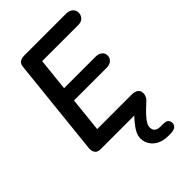

<svg xmlns="http://www.w3.org/2000/svg" viewBox="-371 -1143 1603 1603"><g transform="rotate(-45 430.5 -341.0)"><path d="M142 0Q107 0 92.2 -22.2Q77.5 -44.5 81 -76.5L172 -944Q175 -976.5 194.5 -990.2Q214 -1004 250 -1004H740.5Q776.5 -1004 798.8 -985Q821 -966 821 -936.5Q821 -906 801 -885.5Q781 -865 747 -865H319L288.5 -576H658.5Q694 -576 716.5 -558.8Q739 -541.5 739 -511Q739 -483.5 718 -464.2Q697 -445 660 -445H274.5L242.5 -139H649.5Q686.5 -139 707 -123.5Q727.5 -108 727.5 -80.5Q727.5 -50.5 708.8 -25.2Q690 0 656 0ZM618 321.5Q567 321.5 527.2 302Q487.5 282.5 464.8 248.2Q442 214 442 170Q442 143.5 456.5 112.8Q471 82 502 44.2Q533 6.5 582 -41Q596.5 -55 612.5 -61.2Q628.5 -67.5 649.5 -67.5Q670.5 -67.5 688 -56.2Q705.5 -45 705.5 -31.5Q705.5 -21 694 -10.5Q646.5 32.5 617.5 63.8Q588.5 95 575.2 118.2Q562 141.5 562 160Q562 190.5 579.2 205.2Q596.5 220 632.5 220H662Q694 220 708.8 232.5Q723.5 245 723.5 271.5Q723.5 294.5 703.5 308Q683.5 321.5 649.5 321.5Z"/></g></svg>

Font: Edu SA Hand
Style: Regular
Weight: 400
Designer: Tina and Corey Anderson, Eben Sorkin, Mirko Velimirovic
Foundry: Google for Education
Version: Version 2.000